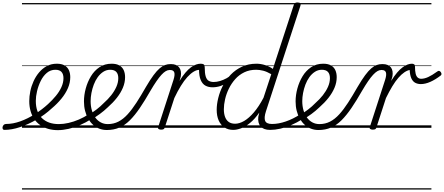

<svg xmlns="http://www.w3.org/2000/svg" viewBox="-178 -1035 3595 1555"><path d="M-143 17Q-152 17 -155.5 9.5Q-159 2 -157 -7Q-155 -16 -148 -23.5Q-141 -31 -128 -31Q-73 -31 -13 -52.5Q47 -74 105 -111Q163 -148 211 -192Q246 -224 274.5 -258.5Q303 -293 319.5 -329.5Q336 -366 336 -402Q336 -435 320 -452.5Q304 -470 270 -470Q260 -470 255.5 -477Q251 -484 252.5 -494Q254 -504 261.5 -511.5Q269 -519 282 -519Q321 -519 345 -505Q369 -491 380 -466.5Q391 -442 391 -410Q391 -365 372 -321Q353 -277 319 -235.5Q285 -194 241 -157Q186 -106 119 -67Q52 -28 -15.5 -5.5Q-83 17 -143 17ZM0 490H444V500H0ZM0 -20H444V0H0ZM0 -505H444V-500H0ZM0 -1010H444V-1000H0Z M290 19Q248 19 212 8.5Q176 -2 147.5 -22Q119 -42 99.5 -70.5Q80 -99 69.5 -136Q59 -173 59 -216Q59 -255 67.5 -296.5Q76 -338 94 -377.5Q112 -417 139 -449Q166 -481 201.5 -500Q237 -519 282 -519Q291 -519 294.5 -511.5Q298 -504 295.5 -494Q293 -484 286.5 -477Q280 -470 271 -470Q231 -470 201 -444.5Q171 -419 151.5 -379Q132 -339 122 -296.5Q112 -254 112 -218Q112 -172 124.5 -137Q137 -102 162 -78Q187 -54 221 -42Q255 -30 298 -30Q336 -30 377.5 -39.5Q419 -49 461 -67Q503 -85 541 -110Q548 -114 554.5 -110Q561 -106 565 -98.5Q569 -91 569 -83Q569 -75 562 -71Q518 -43 471 -22.5Q424 -2 378 8.5Q332 19 290 19ZM444 490V500ZM444 -20V0ZM444 -505V-500ZM444 -1010V-1000Z M538 -105Q572 -124 604 -148.5Q636 -173 662 -200Q697 -231 723 -264Q749 -297 764.5 -332Q780 -367 780 -402Q780 -435 764 -452.5Q748 -470 714 -470Q704 -470 699.5 -477Q695 -484 696.5 -494Q698 -504 705.5 -511.5Q713 -519 726 -519Q765 -519 789 -505Q813 -491 824 -466.5Q835 -442 835 -410Q835 -367 817.5 -325Q800 -283 768.5 -243Q737 -203 695 -166Q665 -137 630 -111.5Q595 -86 558 -65ZM444 490H888V500H444ZM444 -20H888V0H444ZM444 -505H888V-500H444ZM444 -1010H888V-1000H444Z M687 18Q655 18 626.5 7Q598 -4 575.5 -24.5Q553 -45 536.5 -73.5Q520 -102 511 -137.5Q502 -173 502 -214Q502 -265 516.5 -318.5Q531 -372 558.5 -417.5Q586 -463 628 -491Q670 -519 726 -519Q736 -519 739.5 -511.5Q743 -504 741 -494Q739 -484 732 -477Q725 -470 715 -470Q684 -470 658.5 -453.5Q633 -437 613.5 -410Q594 -383 581.5 -349.5Q569 -316 562.5 -281.5Q556 -247 556 -216Q556 -176 566 -141.5Q576 -107 594.5 -82Q613 -57 638.5 -43.5Q664 -30 695 -30Q742 -30 781 -50Q820 -70 855.5 -109Q891 -148 927 -203.5Q963 -259 1004 -331Q1038 -389 1065 -425.5Q1092 -462 1115 -481.5Q1138 -501 1159 -508.5Q1180 -516 1203 -516Q1214 -516 1218.5 -509Q1223 -502 1221.5 -492.5Q1220 -483 1213 -475.5Q1206 -468 1195 -468Q1180 -468 1164 -458.5Q1148 -449 1129.5 -429Q1111 -409 1089 -377Q1067 -345 1040 -299Q995 -220 954.5 -160.5Q914 -101 874 -61Q834 -21 788.5 -1.5Q743 18 687 18ZM888 490H1013V500H888ZM888 -20H1013V0H888ZM888 -505H1013V-500H888ZM888 -1010H1013V-1000H888Z M1126 15Q1115 15 1107 10Q1099 5 1103 -6L1227 -388Q1240 -429 1233.5 -448.5Q1227 -468 1200 -468Q1190 -468 1186 -475.5Q1182 -483 1183 -492.5Q1184 -502 1190.5 -509Q1197 -516 1207 -516Q1230 -516 1246.5 -509Q1263 -502 1273 -489Q1283 -476 1286.5 -457.5Q1290 -439 1286 -415L1276 -380Q1301 -420 1324 -447Q1347 -474 1369 -490Q1391 -506 1410.5 -512.5Q1430 -519 1446 -519Q1457 -519 1461.5 -511.5Q1466 -504 1464.5 -494Q1463 -484 1455.5 -476.5Q1448 -469 1435 -469Q1414 -469 1389.5 -454Q1365 -439 1339 -410.5Q1313 -382 1286.5 -339Q1260 -296 1234 -241L1157 -4Q1154 6 1148 10.5Q1142 15 1126 15ZM1013 490H1455V500H1013ZM1013 -20H1455V0H1013ZM1013 -505H1455V-500H1013ZM1013 -1010H1455V-1000H1013Z M1543 -328Q1511 -328 1486.5 -341Q1462 -354 1448 -386Q1434 -418 1434 -472L1447 -519Q1464 -519 1472 -513.5Q1480 -508 1480 -490Q1480 -442 1488 -416Q1496 -390 1512.5 -380.5Q1529 -371 1553 -371Q1577 -371 1604 -379Q1631 -387 1657.5 -401.5Q1684 -416 1706 -437Q1712 -443 1718 -439Q1724 -435 1726 -427.5Q1728 -420 1723 -415Q1698 -387 1668 -367.5Q1638 -348 1606.5 -338Q1575 -328 1543 -328ZM1455 490H1518V500H1455ZM1455 -20H1518V0H1455ZM1455 -505H1518V-500H1455ZM1455 -1010H1518V-1000H1455Z M1711 17Q1670 17 1639.5 -3Q1609 -23 1593 -59.5Q1577 -96 1577 -146Q1577 -190 1589.5 -241Q1602 -292 1627 -341Q1652 -390 1691 -430.5Q1730 -471 1782 -495Q1834 -519 1900 -519Q1933 -519 1968.5 -508Q2004 -497 2032 -477L2201 -994Q2205 -1006 2211.5 -1010.5Q2218 -1015 2231 -1015Q2250 -1015 2254.5 -1007.5Q2259 -1000 2255 -988L1976 -134Q1959 -81 1969.5 -56Q1980 -31 2024 -31Q2033 -31 2037 -23.5Q2041 -16 2039.5 -7Q2038 2 2030.5 9.5Q2023 17 2009 17Q1983 17 1964 10Q1945 3 1933 -10.5Q1921 -24 1916 -43.5Q1911 -63 1914 -89L1922 -123Q1884 -69 1846 -38.5Q1808 -8 1773.5 4.5Q1739 17 1711 17ZM1726 -33Q1761 -33 1799.5 -55.5Q1838 -78 1878 -124.5Q1918 -171 1956 -243L2019 -434Q1983 -455 1953 -462.5Q1923 -470 1896 -470Q1843 -470 1800.5 -449.5Q1758 -429 1727 -394Q1696 -359 1675.5 -317Q1655 -275 1645 -231.5Q1635 -188 1635 -150Q1635 -114 1645 -87.5Q1655 -61 1675 -47Q1695 -33 1726 -33ZM1517 490H2158V500H1517ZM1517 -20H2158V0H1517ZM1517 -505H2158V-500H1517ZM1517 -1010H2158V-1000H1517Z M2011 17Q1999 17 1995 9.5Q1991 2 1994 -7Q1997 -16 2006 -23.5Q2015 -31 2027 -31Q2077 -31 2136 -51Q2195 -71 2255 -110Q2262 -115 2269 -111.5Q2276 -108 2280 -100.5Q2284 -93 2283 -84.5Q2282 -76 2275 -72Q2227 -42 2180.5 -22Q2134 -2 2091 7.5Q2048 17 2011 17ZM2158 490V500ZM2158 -20V0ZM2158 -505V-500ZM2158 -1010V-1000Z M2252 -105Q2286 -124 2318 -148.5Q2350 -173 2376 -200Q2411 -231 2437 -264Q2463 -297 2478.5 -332Q2494 -367 2494 -402Q2494 -435 2478 -452.5Q2462 -470 2428 -470Q2418 -470 2413.5 -477Q2409 -484 2410.5 -494Q2412 -504 2419.5 -511.5Q2427 -519 2440 -519Q2479 -519 2503 -505Q2527 -491 2538 -466.5Q2549 -442 2549 -410Q2549 -367 2531.5 -325Q2514 -283 2482.5 -243Q2451 -203 2409 -166Q2379 -137 2344 -111.5Q2309 -86 2272 -65ZM2158 490H2602V500H2158ZM2158 -20H2602V0H2158ZM2158 -505H2602V-500H2158ZM2158 -1010H2602V-1000H2158Z M2401 18Q2369 18 2340.5 7Q2312 -4 2289.5 -24.5Q2267 -45 2250.5 -73.5Q2234 -102 2225 -137.5Q2216 -173 2216 -214Q2216 -265 2230.5 -318.5Q2245 -372 2272.5 -417.5Q2300 -463 2342 -491Q2384 -519 2440 -519Q2450 -519 2453.5 -511.5Q2457 -504 2455 -494Q2453 -484 2446 -477Q2439 -470 2429 -470Q2398 -470 2372.5 -453.5Q2347 -437 2327.5 -410Q2308 -383 2295.5 -349.5Q2283 -316 2276.5 -281.5Q2270 -247 2270 -216Q2270 -176 2280 -141.5Q2290 -107 2308.5 -82Q2327 -57 2352.5 -43.5Q2378 -30 2409 -30Q2456 -30 2495 -50Q2534 -70 2569.5 -109Q2605 -148 2641 -203.5Q2677 -259 2718 -331Q2752 -389 2779 -425.5Q2806 -462 2829 -481.5Q2852 -501 2873 -508.5Q2894 -516 2917 -516Q2928 -516 2932.5 -509Q2937 -502 2935.5 -492.5Q2934 -483 2927 -475.5Q2920 -468 2909 -468Q2894 -468 2878 -458.5Q2862 -449 2843.5 -429Q2825 -409 2803 -377Q2781 -345 2754 -299Q2709 -220 2668.5 -160.5Q2628 -101 2588 -61Q2548 -21 2502.5 -1.5Q2457 18 2401 18ZM2602 490H2727V500H2602ZM2602 -20H2727V0H2602ZM2602 -505H2727V-500H2602ZM2602 -1010H2727V-1000H2602Z M2840 15Q2829 15 2821 10Q2813 5 2817 -6L2941 -388Q2954 -429 2947.5 -448.5Q2941 -468 2914 -468Q2905 -468 2900.5 -475.5Q2896 -483 2897 -492.5Q2898 -502 2904.5 -509Q2911 -516 2921 -516Q2944 -516 2961 -509Q2978 -502 2988 -489Q2998 -476 3001 -457Q3004 -438 3000 -415L2990 -380Q3015 -420 3038 -447Q3061 -474 3083 -490Q3105 -506 3123.5 -512.5Q3142 -519 3158 -519Q3169 -519 3176 -514Q3183 -509 3183 -496Q3183 -459 3188.5 -437.5Q3194 -416 3205.5 -406.5Q3217 -397 3233 -397Q3259 -397 3290 -411Q3321 -425 3365 -457Q3373 -463 3380 -460.5Q3387 -458 3392 -451Q3397 -444 3397.5 -436.5Q3398 -429 3392 -424Q3348 -390 3307 -372Q3266 -354 3230 -354Q3205 -354 3185 -364.5Q3165 -375 3153.5 -400.5Q3142 -426 3140 -468Q3120 -465 3096.5 -449Q3073 -433 3048.5 -405Q3024 -377 2999 -335.5Q2974 -294 2948 -241L2871 -4Q2869 6 2862.5 10.5Q2856 15 2840 15ZM2727 490H3316V500H2727ZM2727 -20H3316V0H2727ZM2727 -505H3316V-500H2727ZM2727 -1010H3316V-1000H2727Z"/></svg>

Font: Playwrite MX Guides
Style: Regular
Weight: 400
Designer: Veronika Burian, José Scaglione
Foundry: TypeTogether
Version: Version 1.003